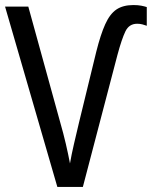

<svg xmlns="http://www.w3.org/2000/svg" viewBox="-21 -740 604 760"><path d="M206 0 -1 -714H91L217 -257Q230 -212 239.5 -171Q249 -130 256 -93Q262 -128 272 -171Q282 -214 292 -256L360 -535Q377 -603 395.5 -644Q414 -685 440 -702.5Q466 -720 507 -720Q525 -720 538 -717.5Q551 -715 560 -712V-638Q552 -641 542.5 -643.5Q533 -646 522 -646Q490 -646 475.5 -616Q461 -586 444 -523L307 0Z"/></svg>

Font: Noto Sans Mono SemiCondensed
Style: Regular
Weight: 400
Width: 4
Designer: Monotype Design Team
Foundry: Monotype Imaging Inc.
Version: Version 2.014